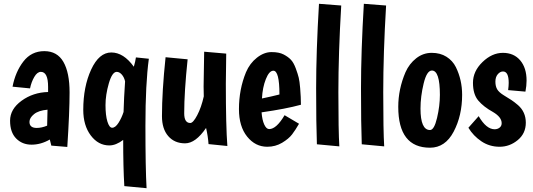

<svg xmlns="http://www.w3.org/2000/svg" viewBox="-20 -751 2806 1010"><path d="M334 22 250 15 242 -17Q195 10 146 10Q97 10 65 -22.5Q33 -55 33 -116Q33 -177 93.5 -221Q154 -265 233 -267V-294Q233 -373 195 -373Q176 -373 160.5 -346.5Q145 -320 138 -286L46 -295Q61 -373 103 -427.5Q145 -482 213 -482Q281 -482 313.5 -425.5Q346 -369 346 -265Q346 -161 334 22ZM135 -110Q135 -78 173 -78Q199 -78 228 -90L230 -174Q183 -170 159 -150.5Q135 -131 135 -110Z M763 -442Q745 -311 745 -89.5Q745 132 751 239L634 228Q628 129 628 -15Q590 14 555 14Q497 14 457.5 -38.5Q418 -91 418 -173Q418 -295 459.5 -385Q501 -475 565.5 -475Q630 -475 684 -400Q692 -427 695 -449ZM570 -79Q587 -79 603.5 -105Q620 -131 630 -162Q632 -237 638 -323Q633 -345 620.5 -359Q608 -373 594 -373Q570 -373 552.5 -312.5Q535 -252 535 -198Q535 -144 545 -111.5Q555 -79 570 -79Z M1170 -469 1168 -311Q1168 -88 1176 17L1077 7Q1074 -35 1064 -78Q1009 3 953.5 3Q898 3 865 -35Q832 -73 832 -140Q832 -270 851 -450L967 -439Q949 -268 949 -155Q949 -104 981 -104Q996 -104 1017.5 -145Q1039 -186 1052 -244Q1051 -266 1051 -296Q1051 -326 1054 -479Z M1396 -72Q1434 -72 1477 -145L1553 -100Q1534 -67 1516.5 -44Q1499 -21 1464 0Q1429 21 1386 21Q1323 21 1280 -32.5Q1237 -86 1237 -177Q1237 -281 1274 -371Q1294 -418 1331.5 -447.5Q1369 -477 1408.5 -477Q1448 -477 1472 -464.5Q1496 -452 1510.5 -436.5Q1525 -421 1536 -391Q1547 -361 1551.5 -342Q1556 -323 1559 -287Q1563 -239 1563 -200Q1483 -178 1356 -160Q1359 -120 1370 -96Q1381 -72 1396 -72ZM1418 -379Q1396 -379 1378.5 -335Q1361 -291 1358 -233Q1411 -244 1450 -254Q1450 -379 1418 -379Z M1775 -722Q1760 -469 1760 -266Q1760 -63 1765 19L1647 8Q1643 -96 1643 -287.5Q1643 -479 1658 -731Z M2011 -722Q1996 -469 1996 -266Q1996 -63 2001 19L1883 8Q1879 -96 1879 -287.5Q1879 -479 1894 -731Z M2192 -180Q2192 -67 2242 -67Q2264 -67 2279 -130.5Q2294 -194 2294 -252Q2294 -380 2252 -380Q2225 -380 2208.5 -311.5Q2192 -243 2192 -180ZM2075 -189Q2075 -282 2113 -371Q2133 -416 2169.5 -444.5Q2206 -473 2251 -473Q2296 -473 2328.5 -452.5Q2361 -432 2378 -398Q2411 -331 2411 -252Q2411 -143 2366.5 -58.5Q2322 26 2242 26Q2075 26 2075 -189Z M2656 -315Q2656 -375 2626 -375Q2611 -375 2598.5 -360.5Q2586 -346 2586 -321.5Q2586 -297 2595.5 -281Q2605 -265 2630.5 -249.5Q2656 -234 2670.5 -224.5Q2685 -215 2705 -198Q2746 -162 2746 -105.5Q2746 -49 2703.5 -14Q2661 21 2608 21Q2555 21 2512.5 -7.5Q2470 -36 2444 -79L2498 -140Q2538 -71 2582 -71Q2597 -71 2608 -79.5Q2619 -88 2619 -103Q2619 -135 2573 -162Q2524 -189 2496 -222Q2468 -255 2468 -315.5Q2468 -376 2518 -424.5Q2568 -473 2625.5 -473Q2683 -473 2716.5 -433.5Q2750 -394 2750 -327Q2750 -300 2744 -269L2653 -277Q2656 -300 2656 -315Z"/></svg>

Font: Boogaloo
Style: Regular
Weight: 400
Designer: John Vargas Beltran
Foundry: John Vargas Beltran
Version: Version 1.002